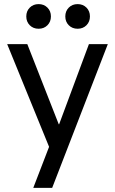

<svg xmlns="http://www.w3.org/2000/svg" viewBox="-20 -715 560 935"><path d="M219 0 15 -500H113L266 -110H268L413 -500H505L234 200H142ZM168 -575Q142 -575 125 -592Q108 -609 108 -635Q108 -661 125 -678Q142 -695 168 -695Q194 -695 211 -678Q228 -661 228 -635Q228 -609 211 -592Q194 -575 168 -575ZM358 -575Q332 -575 315 -592Q298 -609 298 -635Q298 -661 315 -678Q332 -695 358 -695Q384 -695 401 -678Q418 -661 418 -635Q418 -609 401 -592Q384 -575 358 -575Z"/></svg>

Font: PT Root UI Medium
Style: Regular
Weight: 500
Designer: Vitaly Kuzmin
Foundry: ParaType Ltd.
Version: Version 2.001G